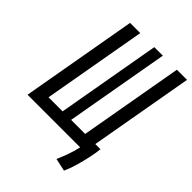

<svg xmlns="http://www.w3.org/2000/svg" viewBox="-242 -807 1080 1080"><g transform="rotate(45 298.0 -267.5)"><path d="M393.6 0H21L143.1 -693.4H224.1L114.7 -73.2H226.6L335.9 -693.4H403.8L294.4 -73.2H406.2L515.6 -693.4H596.2L486.8 -73.2H527.8Q525.4 -45.9 516.6 -3.9Q507.8 38.1 495.4 81.5Q482.9 125 467.8 157.2L391.6 140.6Q406.7 106.9 419.9 69.3Q433.1 31.7 439.5 0Z"/></g></svg>

Font: CaskaydiaCove NFP SemiLight
Style: Italic
Weight: 350
Italic angle: -10°
Designer: Aaron Bell
Foundry: Saja Typeworks
Version: Version 2111.001; VTT 6.35;Nerd Fonts 3.1.1